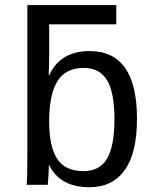

<svg xmlns="http://www.w3.org/2000/svg" viewBox="-20 -745 640 774"><path d="M532.2 -266.6Q532.2 -127.9 482.7 -59.1Q433.1 9.8 340.8 9.8Q221.7 9.8 177.7 -80.1H176.8Q176.8 -56.6 175 -31.2Q173.3 -5.9 172.4 0H87.4Q90.3 -26.4 90.3 -108.9V-724.6H448.7V-647H178.2V-518.1Q178.2 -486.3 176.3 -441.4H178.2Q222.7 -539.1 341.3 -539.1Q532.2 -539.1 532.2 -266.6ZM441.4 -263.7Q441.4 -372.1 411.6 -421.6Q381.8 -471.2 317.4 -471.2Q244.6 -471.2 211.4 -417.5Q178.2 -363.8 178.2 -255.9Q178.2 -153.3 210.7 -104.2Q243.2 -55.2 316.4 -55.2Q382.3 -55.2 411.9 -106.2Q441.4 -157.2 441.4 -263.7Z"/></svg>

Font: Courier New
Style: Regular
Weight: 400
Designer: Steve Matteson
Foundry: Ascender Corporation
Version: Version 2.00.3